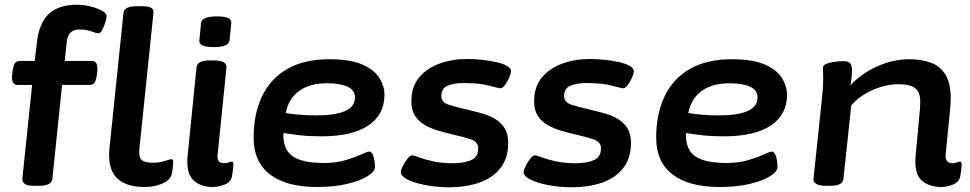

<svg xmlns="http://www.w3.org/2000/svg" viewBox="-20 -779 4079 807"><path d="M125 2Q94 2 83.5 -6.5Q73 -15 74 -29L115 -422H53Q27 -422 31 -465L33 -481Q36 -504 43 -513.5Q50 -523 64 -523H126L135 -600Q144 -682 185 -720.5Q226 -759 303 -759Q333 -759 362 -751.5Q391 -744 409.5 -733.5Q428 -723 428 -712Q428 -702 422.5 -684.5Q417 -667 409.5 -653Q402 -639 394 -639Q385 -639 364.5 -647Q344 -655 315 -655Q290 -655 276.5 -642.5Q263 -630 260 -598L252 -523H366Q393 -523 389 -480L387 -463Q384 -441 377 -431.5Q370 -422 356 -422H241L200 -27Q197 2 144 2ZM588 7Q508 7 470 -32Q432 -71 440 -155L499 -725Q502 -753 556 -753H576Q604 -753 615.5 -746Q627 -739 625 -725L566 -155Q562 -119 575 -107Q588 -95 623 -95Q649 -95 672.5 -102.5Q696 -110 701 -110Q708 -110 708 -99Q708 -96 707 -82.5Q706 -69 702 -48Q696 -22 662.5 -7.5Q629 7 588 7Z M874 7Q823 7 792 -22.5Q761 -52 769 -129L806 -496Q809 -525 861 -525H881Q908 -525 920.5 -517Q933 -509 932 -497L895 -133Q892 -111 899 -102Q906 -93 922 -93Q934 -93 942 -96.5Q950 -100 954 -100Q961 -100 961 -89Q961 -86 960 -73.5Q959 -61 955 -38Q950 -13 924 -3Q898 7 874 7ZM879 -581Q845 -581 830.5 -588.5Q816 -596 818 -610L825 -682Q826 -695 842 -702.5Q858 -710 892 -710Q926 -710 939.5 -703Q953 -696 952 -682L945 -610Q942 -581 879 -581Z M1313 7Q1183 7 1114.5 -46Q1046 -99 1046 -200Q1046 -300 1081.5 -374.5Q1117 -449 1188 -489.5Q1259 -530 1364 -530Q1453 -530 1503.5 -507.5Q1554 -485 1575 -450.5Q1596 -416 1596 -381Q1596 -297 1528 -251.5Q1460 -206 1331 -206Q1279 -206 1240 -210.5Q1201 -215 1172 -220Q1171 -217 1171 -212Q1171 -149 1211 -121.5Q1251 -94 1343 -94Q1393 -94 1433 -106Q1473 -118 1498.5 -130Q1524 -142 1532 -142Q1541 -142 1546.5 -130Q1552 -118 1554 -102.5Q1556 -87 1556 -77Q1556 -58 1525 -38.5Q1494 -19 1439 -6Q1384 7 1313 7ZM1309 -294Q1472 -294 1472 -369Q1472 -401 1440 -415Q1408 -429 1354 -429Q1282 -429 1237.5 -397Q1193 -365 1181 -304Q1209 -299 1243.5 -296.5Q1278 -294 1309 -294Z M1867 8Q1816 8 1768.5 -1Q1721 -10 1692 -25Q1663 -40 1665 -58Q1666 -68 1674.5 -84Q1683 -100 1693.5 -113Q1704 -126 1712 -126Q1719 -126 1741.5 -117.5Q1764 -109 1800 -101Q1836 -93 1884 -93Q1931 -93 1960.5 -106Q1990 -119 1990 -155Q1990 -183 1958.5 -193.5Q1927 -204 1882 -214Q1852 -221 1821.5 -230Q1791 -239 1765.5 -253.5Q1740 -268 1724.5 -292Q1709 -316 1709 -353Q1709 -413 1740.5 -452Q1772 -491 1825.5 -511Q1879 -531 1944 -531Q1974 -531 2007 -527.5Q2040 -524 2068 -517.5Q2096 -511 2112.5 -501Q2129 -491 2128 -478Q2127 -468 2119.5 -451Q2112 -434 2102 -421Q2092 -408 2084 -408Q2076 -408 2035.5 -419Q1995 -430 1927 -430Q1889 -430 1862 -419Q1835 -408 1835 -375Q1835 -349 1865.5 -339Q1896 -329 1941 -319Q1971 -312 2002 -303.5Q2033 -295 2058.5 -280.5Q2084 -266 2100 -241.5Q2116 -217 2116 -178Q2116 -114 2083.5 -72.5Q2051 -31 1995 -11.5Q1939 8 1867 8Z M2383 8Q2332 8 2284.5 -1Q2237 -10 2208 -25Q2179 -40 2181 -58Q2182 -68 2190.5 -84Q2199 -100 2209.5 -113Q2220 -126 2228 -126Q2235 -126 2257.5 -117.5Q2280 -109 2316 -101Q2352 -93 2400 -93Q2447 -93 2476.5 -106Q2506 -119 2506 -155Q2506 -183 2474.5 -193.5Q2443 -204 2398 -214Q2368 -221 2337.5 -230Q2307 -239 2281.5 -253.5Q2256 -268 2240.5 -292Q2225 -316 2225 -353Q2225 -413 2256.5 -452Q2288 -491 2341.5 -511Q2395 -531 2460 -531Q2490 -531 2523 -527.5Q2556 -524 2584 -517.5Q2612 -511 2628.5 -501Q2645 -491 2644 -478Q2643 -468 2635.5 -451Q2628 -434 2618 -421Q2608 -408 2600 -408Q2592 -408 2551.5 -419Q2511 -430 2443 -430Q2405 -430 2378 -419Q2351 -408 2351 -375Q2351 -349 2381.5 -339Q2412 -329 2457 -319Q2487 -312 2518 -303.5Q2549 -295 2574.5 -280.5Q2600 -266 2616 -241.5Q2632 -217 2632 -178Q2632 -114 2599.5 -72.5Q2567 -31 2511 -11.5Q2455 8 2383 8Z M3005 7Q2875 7 2806.5 -46Q2738 -99 2738 -200Q2738 -300 2773.5 -374.5Q2809 -449 2880 -489.5Q2951 -530 3056 -530Q3145 -530 3195.5 -507.5Q3246 -485 3267 -450.5Q3288 -416 3288 -381Q3288 -297 3220 -251.5Q3152 -206 3023 -206Q2971 -206 2932 -210.5Q2893 -215 2864 -220Q2863 -217 2863 -212Q2863 -149 2903 -121.5Q2943 -94 3035 -94Q3085 -94 3125 -106Q3165 -118 3190.5 -130Q3216 -142 3224 -142Q3233 -142 3238.5 -130Q3244 -118 3246 -102.5Q3248 -87 3248 -77Q3248 -58 3217 -38.5Q3186 -19 3131 -6Q3076 7 3005 7ZM3001 -294Q3164 -294 3164 -369Q3164 -401 3132 -415Q3100 -429 3046 -429Q2974 -429 2929.5 -397Q2885 -365 2873 -304Q2901 -299 2935.5 -296.5Q2970 -294 3001 -294Z M3937 7Q3884 7 3852.5 -22Q3821 -51 3829 -130L3845 -303Q3846 -313 3847 -323.5Q3848 -334 3848 -351Q3848 -390 3827.5 -407.5Q3807 -425 3758 -425Q3703 -425 3647.5 -400.5Q3592 -376 3558 -336L3525 -27Q3522 2 3469 2H3449Q3423 2 3410.5 -6.5Q3398 -15 3399 -26L3434 -357Q3437 -384 3438.5 -407.5Q3440 -431 3440 -456Q3440 -467 3439.5 -476Q3439 -485 3439 -495Q3439 -506 3456.5 -512Q3474 -518 3494.5 -520Q3515 -522 3525 -522Q3547 -522 3554 -512Q3561 -502 3561 -483Q3561 -454 3554 -420Q3600 -470 3667 -500Q3734 -530 3801 -530Q3853 -530 3892.5 -515.5Q3932 -501 3954 -465Q3976 -429 3976 -365Q3976 -352 3975 -340Q3974 -328 3973 -316L3955 -133Q3950 -93 3983 -93Q3994 -93 4002.5 -96.5Q4011 -100 4014 -100Q4022 -100 4022 -89Q4022 -86 4021 -73.5Q4020 -61 4016 -38Q4011 -13 3985 -3Q3959 7 3937 7Z"/></svg>

Font: Asap Expanded Expanded SemiBold
Style: Italic
Weight: 600
Width: 7
Italic angle: -6°
Designer: Pablo Cosgaya
Foundry: Omnibus-Type
Version: Version 3.001; ttfautohint (v1.8.4.7-5d5b)